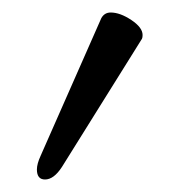

<svg xmlns="http://www.w3.org/2000/svg" viewBox="-20 -683 278 307"><path d="M52 -396Q39 -396 39 -412Q39 -421 45 -434L142 -654Q147 -663 157 -663Q172 -663 190 -651Q208 -639 208 -627Q208 -623 207 -621L79 -416Q66 -396 52 -396Z"/></svg>

Font: Junicode
Style: Regular
Weight: 400
Designer: Peter S. Baker
Version: Version 2.100; ttfautohint (v1.8.4)